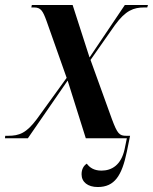

<svg xmlns="http://www.w3.org/2000/svg" viewBox="-42 -556 616 772"><path d="M-22 0H70L230 -232L303 0H468L459 44C445 108 407 130 366 130C335 130 318 117 307 102C293 111 286 126 286 145C286 176 311 196 351 196C419 196 448 150 468 54L481 -10H466C438 -10 430 -18 408 -77L322 -315L420 -455C463 -514 495 -526 538 -526H550L553 -536H460L318 -325L250 -536H86L84 -526H95C122 -526 130 -513 145 -472L226 -243L106 -77C64 -21 36 -10 -10 -10H-21Z"/></svg>

Font: Noto Serif Display SemiCondensed SemiBold
Style: Italic
Weight: 600
Width: 4
Italic angle: -12°
Designer: Monotype Design Team
Foundry: Monotype Imaging Inc.
Version: Version 2.009